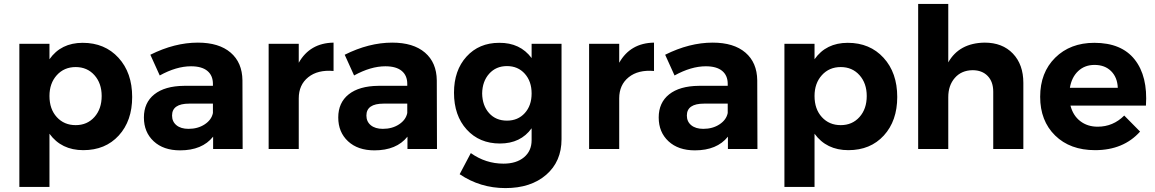

<svg xmlns="http://www.w3.org/2000/svg" viewBox="-20 -762 5909 982"><path d="M79 194V-538H233V-459Q292 -543 403 -543Q516 -543 586 -466.5Q656 -390 656 -266Q656 -144 587.5 -69Q519 6 406 6Q294 6 233 -78V194ZM233 -271Q233 -204 270.5 -163Q308 -122 367 -122Q426 -122 463 -163.5Q500 -205 500 -271Q500 -336 463 -377.5Q426 -419 367 -419Q308 -419 270.5 -377.5Q233 -336 233 -271Z M716 -161Q716 -237 769.5 -279.5Q823 -322 921 -323H1069V-333Q1069 -376 1040.5 -399.5Q1012 -423 957 -423Q882 -423 797 -376L749 -482Q873 -544 992 -544Q1100 -544 1159.5 -493Q1219 -442 1220 -351L1221 0H1070V-63Q1014 7 901 7Q816 7 766 -39.5Q716 -86 716 -161ZM860 -171Q860 -140 882.5 -121.5Q905 -103 944 -103Q992 -103 1027 -126Q1062 -149 1069 -184V-232H948Q860 -232 860 -171Z M1354 0V-538H1508V-441Q1565 -542 1686 -544V-399Q1605 -406 1556.5 -367Q1508 -328 1508 -259V0Z M1710 -161Q1710 -237 1763.5 -279.5Q1817 -322 1915 -323H2063V-333Q2063 -376 2034.5 -399.5Q2006 -423 1951 -423Q1876 -423 1791 -376L1743 -482Q1867 -544 1986 -544Q2094 -544 2153.5 -493Q2213 -442 2214 -351L2215 0H2064V-63Q2008 7 1895 7Q1810 7 1760 -39.5Q1710 -86 1710 -161ZM1854 -171Q1854 -140 1876.5 -121.5Q1899 -103 1938 -103Q1986 -103 2021 -126Q2056 -149 2063 -184V-232H1942Q1854 -232 1854 -171Z M2302 -288Q2302 -402 2366 -472.5Q2430 -543 2533 -543Q2640 -544 2699 -465V-538H2852V-50Q2852 64 2773.5 132Q2695 200 2565 200Q2436 200 2331 129L2388 21Q2464 75 2555 75Q2621 75 2660 42.5Q2699 10 2699 -45V-106Q2643 -28 2537 -28Q2432 -28 2367 -99.5Q2302 -171 2302 -288ZM2446 -284Q2447 -222 2481.5 -183.5Q2516 -145 2573 -145Q2629 -145 2664 -183.5Q2699 -222 2699 -284Q2699 -346 2664 -385Q2629 -424 2573 -424Q2517 -424 2482 -385Q2447 -346 2446 -284Z M2993 0V-538H3147V-441Q3204 -542 3325 -544V-399Q3244 -406 3195.5 -367Q3147 -328 3147 -259V0Z M3349 -161Q3349 -237 3402.5 -279.5Q3456 -322 3554 -323H3702V-333Q3702 -376 3673.5 -399.5Q3645 -423 3590 -423Q3515 -423 3430 -376L3382 -482Q3506 -544 3625 -544Q3733 -544 3792.5 -493Q3852 -442 3853 -351L3854 0H3703V-63Q3647 7 3534 7Q3449 7 3399 -39.5Q3349 -86 3349 -161ZM3493 -171Q3493 -140 3515.5 -121.5Q3538 -103 3577 -103Q3625 -103 3660 -126Q3695 -149 3702 -184V-232H3581Q3493 -232 3493 -171Z M3992 194V-538H4146V-459Q4205 -543 4316 -543Q4429 -543 4499 -466.5Q4569 -390 4569 -266Q4569 -144 4500.5 -69Q4432 6 4319 6Q4207 6 4146 -78V194ZM4146 -271Q4146 -204 4183.5 -163Q4221 -122 4280 -122Q4339 -122 4376 -163.5Q4413 -205 4413 -271Q4413 -336 4376 -377.5Q4339 -419 4280 -419Q4221 -419 4183.5 -377.5Q4146 -336 4146 -271Z M4676 0V-742H4830V-443Q4886 -542 5016 -544Q5107 -544 5160.5 -488Q5214 -432 5214 -338V0H5060V-293Q5060 -344 5031.5 -373.5Q5003 -403 4954 -403Q4897 -402 4863.5 -363.5Q4830 -325 4830 -265V0Z M5300 -267Q5300 -391 5377 -467Q5454 -543 5577 -543Q5716 -543 5783.5 -457.5Q5851 -372 5841 -222H5455Q5468 -171 5505 -142.5Q5542 -114 5594 -114Q5673 -114 5730 -171L5811 -89Q5726 6 5581 6Q5453 6 5376.5 -69Q5300 -144 5300 -267ZM5452 -313H5697Q5695 -366 5663 -398Q5631 -430 5578 -430Q5528 -430 5494.5 -398.5Q5461 -367 5452 -313Z"/></svg>

Font: Trueno
Style: SBd
Weight: 600
Designer: Julieta Ulanovsky
Foundry: Julieta Ulanovsky
Version: Version 3.001b